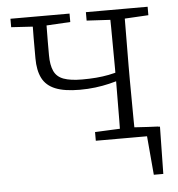

<svg xmlns="http://www.w3.org/2000/svg" viewBox="-48 -533 674 725"><g transform="rotate(-5 289.0 -170.0)"><path d="M519 0H430V-39L545 -32L542 147H506L491 -25ZM256 -197Q198 -197 163.5 -211Q129 -225 114 -254.5Q99 -284 99 -330Q99 -369 99 -408.5Q99 -448 100 -487H152Q152 -462 151.5 -437.5Q151 -413 151 -388.5Q151 -364 151 -337Q151 -300 161.5 -277Q172 -254 198 -244.5Q224 -235 268 -235Q296 -235 321 -237Q346 -239 369 -243.5Q392 -248 414 -255V-223Q393 -216 368 -210Q343 -204 315 -200.5Q287 -197 256 -197ZM393 0Q394 -30 394 -67.5Q394 -105 394.5 -144.5Q395 -184 395 -220V-271Q395 -306 394.5 -344.5Q394 -383 394 -420.5Q394 -458 393 -487H449Q448 -458 448 -420.5Q448 -383 447.5 -344.5Q447 -306 447 -271V-216Q447 -182 447.5 -143Q448 -104 448 -67Q448 -30 449 0ZM18 -455V-487H242V-455L135 -449H116ZM299 0V-33L411 -38H430L538 -33V0ZM304 -455V-487H538V-455L431 -449H412Z"/></g></svg>

Font: Source Serif 4 Light
Style: Regular
Weight: 300
Designer: Frank Grießhammer
Foundry: Adobe Systems Incorporated
Version: Version 4.004;hotconv 1.0.116;makeotfexe 2.5.65601